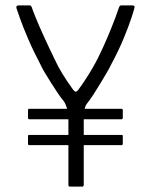

<svg xmlns="http://www.w3.org/2000/svg" viewBox="-20 -693 560 713"><path d="M302 -307Q296 -299 293.5 -284.5Q291 -270 291 -259V-6Q291 -3 289 -1.5Q287 0 285 0H240Q234 0 234 -6V-257Q234 -273 229 -290Q224 -307 217 -317Q206 -330 194 -348Q182 -366 170 -385Q158 -404 148 -420.5Q138 -437 133 -448Q105 -501 85 -547.5Q65 -594 54 -625.5Q43 -657 41 -663Q40 -668 42 -670.5Q44 -673 49 -673H91Q96 -673 99 -663Q101 -656 113 -626.5Q125 -597 143.5 -556.5Q162 -516 182 -475Q194 -448 211.5 -419.5Q229 -391 250 -362Q256 -354 260 -352.5Q264 -351 271 -360Q283 -376 296.5 -396.5Q310 -417 322.5 -438.5Q335 -460 343 -476Q363 -516 380 -556.5Q397 -597 408 -626.5Q419 -656 421 -663Q423 -669 425 -671Q427 -673 430 -673H473Q476 -673 478.5 -670.5Q481 -668 479 -663Q478 -657 468 -626.5Q458 -596 439.5 -551Q421 -506 393 -454Q387 -441 376 -422.5Q365 -404 352.5 -383Q340 -362 327 -342Q314 -322 302 -307ZM89 -250Q86 -250 85 -252Q84 -254 84 -256V-283Q84 -286 85 -287.5Q86 -289 90 -289H430Q434 -289 435 -287.5Q436 -286 436 -283V-255Q436 -253 435 -251.5Q434 -250 430 -250ZM89 -154Q86 -154 85 -155.5Q84 -157 84 -160V-186Q84 -190 85 -191Q86 -192 90 -192H430Q434 -192 435 -191Q436 -190 436 -186V-159Q436 -157 435 -155.5Q434 -154 430 -154Z"/></svg>

Font: Glory Light
Style: Regular
Weight: 300
Version: Version 1.011